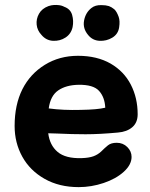

<svg xmlns="http://www.w3.org/2000/svg" viewBox="-20 -759 615 788"><path d="M303 9Q355 9 405.5 -8Q456 -25 488 -54Q520 -83 520 -115Q520 -138 502.5 -155.5Q485 -173 459 -173Q436 -173 423 -162.5Q410 -152 395 -137Q381 -124 363 -117.5Q345 -111 315 -110Q249 -108 216.5 -135.5Q184 -163 178 -212L213 -211Q276 -208 331 -208Q389 -208 464 -215Q501 -218 523 -237Q545 -256 545 -290Q545 -357 517 -411.5Q489 -466 434 -498Q378 -530 300 -530Q224 -530 164 -493Q104 -456 72 -393Q40 -329 40 -242Q40 -173 71.5 -116Q103 -59 163 -25Q223 9 303 9ZM180 -314Q187 -366 219 -388Q251 -410 302 -411Q363 -412 386.5 -386Q410 -360 412 -317Q380 -309 311 -308Q239 -306 180 -314ZM278 -648Q283 -673 276 -698Q269 -722 244 -731Q233 -737 220 -738Q212 -739 201.5 -738.5Q191 -738 179 -734Q152 -724 140 -702.5Q128 -681 130.5 -657.5Q133 -634 150 -616Q169 -593 197.5 -591.5Q226 -590 249 -605Q272 -620 278 -648ZM469 -647Q473 -673 467 -690Q459 -712 449 -721Q438 -730 427 -734Q414 -738 397 -738Q371 -739 355 -726Q331 -707 325 -674.5Q319 -642 342 -615Q360 -593 388.5 -591.5Q417 -590 441 -604.5Q465 -619 469 -647Z"/></svg>

Font: Balsamiq Sans
Style: Bold
Weight: 700
Designer: Michael Angeles
Foundry: Balsamiq SRL
Version: Version 1.020; ttfautohint (v1.8.4.7-5d5b);gftools[0.9.26]